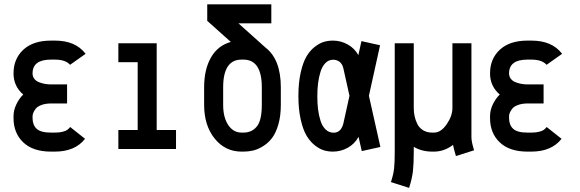

<svg xmlns="http://www.w3.org/2000/svg" viewBox="-20 -704 2741 907"><path d="M311 -397.9Q289.6 -422.4 239.3 -422.4H220.7Q133.8 -422.4 133.8 -357.4Q133.8 -342.3 142.3 -331.5Q150.9 -320.8 164.8 -315.4Q178.7 -310.1 192.9 -307.6Q207 -305.2 222.2 -305.2H296.9V-215.3H222.7Q195.3 -215.3 175.8 -208Q156.2 -200.7 148.2 -189.7Q140.1 -178.7 137 -170.4Q133.8 -162.1 133.8 -154.8V-146.5Q133.8 -113.8 153.1 -95.7Q172.4 -77.6 220.7 -77.6H239.3Q261.2 -77.6 276.6 -81.8Q292 -85.9 298.3 -90.8Q304.7 -95.7 311.5 -104L381.8 -48.3Q334.5 12.2 239.3 12.2H220.7Q135.7 12.2 89.8 -31.5Q43.9 -75.2 43.9 -146.5V-154.8Q43.9 -183.6 57.4 -211.4Q70.8 -239.3 89.8 -257.3Q43.9 -296.9 43.9 -357.4Q43.9 -426.3 90.3 -469.2Q136.7 -512.2 220.7 -512.2H239.3Q335.9 -512.2 382.8 -451.7Q383.8 -450.2 384.3 -449.7Z M811.5 -89.8V0H539.1V-89.8H630.4V-410.2H539.1V-499.5H720.2V-89.8Z M1034.2 -291.5V-208.5Q1034.2 -149.4 1058.1 -113.5Q1082 -77.6 1121.1 -77.6H1129.9Q1169.9 -77.6 1193.4 -106.7Q1216.8 -135.7 1216.8 -208.5V-291.5Q1216.8 -422.4 1129.9 -422.4H1121.1Q1034.2 -422.4 1034.2 -291.5ZM959 -683.6H1261.7V-593.8H1106.4L1233.9 -479.5Q1306.6 -423.8 1306.6 -291.5V-208.5Q1306.6 -156.2 1294.9 -116Q1283.2 -75.7 1265.1 -52Q1247.1 -28.3 1222.4 -13.2Q1197.8 2 1175.5 7.1Q1153.3 12.2 1129.9 12.2H1121.1Q1043.5 12.2 993.9 -49.6Q944.3 -111.3 944.3 -208.5V-291.5Q944.3 -376 976.6 -432.4Q1008.8 -488.8 1070.3 -505.9L959 -605.5Z M1630.9 -251.5 1602.1 -380.9Q1597.2 -402.3 1584 -412.1Q1570.8 -421.9 1554.2 -421.9Q1532.7 -421.9 1517.3 -406.2Q1502 -390.6 1493.9 -364.3Q1485.8 -337.9 1482.4 -309.6Q1479 -281.2 1479 -249.5Q1479 -216.3 1482.4 -188Q1485.8 -159.7 1494.1 -133.5Q1502.4 -107.4 1518.3 -92.3Q1534.2 -77.1 1556.2 -77.1Q1589.8 -77.1 1601.6 -118.7ZM1722.7 -251.5 1776.9 -9.8 1689 9.8 1673.8 -57.6Q1655.3 -23.9 1622.6 -5.9Q1589.8 12.2 1552.7 12.2Q1531.2 12.2 1510.7 6.3Q1490.2 0.5 1467.5 -17.3Q1444.8 -35.2 1428.2 -63Q1411.6 -90.8 1400.6 -139.2Q1389.6 -187.5 1389.6 -250.5Q1389.6 -313.5 1400.6 -361.8Q1411.6 -410.2 1428.2 -438Q1444.8 -465.8 1467.5 -483.2Q1490.2 -500.5 1510.5 -506.3Q1530.8 -512.2 1552.7 -512.2Q1589.4 -512.2 1621.8 -494.4Q1654.3 -476.6 1672.9 -443.8L1687.5 -509.8L1775.4 -490.2Z M2120.1 -19.5Q2078.1 12.2 2030.3 12.2H2021.5Q1972.7 12.2 1934.6 -10.3V12.2Q1934.6 70.3 1930.7 104.5Q1926.8 138.7 1912.6 183.6L1826.7 156.2Q1838.4 120.6 1841.6 92.8Q1844.7 64.9 1844.7 12.2V-499.5H1934.6V-193.8Q1934.6 -173.8 1938.5 -155.3Q1942.4 -136.7 1951.4 -118.4Q1960.4 -100.1 1978.5 -88.9Q1996.6 -77.6 2021.5 -77.6H2030.3Q2063 -77.6 2090.1 -116.9Q2117.2 -156.2 2117.2 -193.8V-499.5H2207V-56.6Q2207 -33.2 2219.7 5.9L2133.8 33.2Q2122.6 -3.4 2120.1 -19.5Z M2562 -397.9Q2540.5 -422.4 2490.2 -422.4H2471.7Q2384.8 -422.4 2384.8 -357.4Q2384.8 -342.3 2393.3 -331.5Q2401.9 -320.8 2415.8 -315.4Q2429.7 -310.1 2443.8 -307.6Q2458 -305.2 2473.1 -305.2H2547.9V-215.3H2473.6Q2446.3 -215.3 2426.8 -208Q2407.2 -200.7 2399.2 -189.7Q2391.1 -178.7 2387.9 -170.4Q2384.8 -162.1 2384.8 -154.8V-146.5Q2384.8 -113.8 2404.1 -95.7Q2423.3 -77.6 2471.7 -77.6H2490.2Q2512.2 -77.6 2527.6 -81.8Q2543 -85.9 2549.3 -90.8Q2555.7 -95.7 2562.5 -104L2632.8 -48.3Q2585.4 12.2 2490.2 12.2H2471.7Q2386.7 12.2 2340.8 -31.5Q2294.9 -75.2 2294.9 -146.5V-154.8Q2294.9 -183.6 2308.3 -211.4Q2321.8 -239.3 2340.8 -257.3Q2294.9 -296.9 2294.9 -357.4Q2294.9 -426.3 2341.3 -469.2Q2387.7 -512.2 2471.7 -512.2H2490.2Q2586.9 -512.2 2633.8 -451.7Q2634.8 -450.2 2635.3 -449.7Z"/></svg>

Font: Anka/Coder Narrow
Style: Bold
Weight: 700
Width: 3
Monospace: yes
Version: Version 001.100